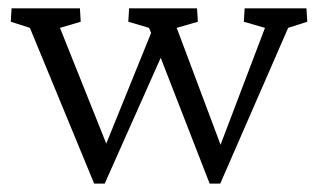

<svg xmlns="http://www.w3.org/2000/svg" viewBox="-20 -437 759 461"><path d="M483.4 3.9 337.9 -370.1 288.1 -384.8 290 -417H453.1L455.1 -384.8L404.3 -370.1L521.5 -57.6L497.1 -56.6L616.2 -370.1L565.4 -384.8L567.4 -417H715.8L717.8 -384.8L671.9 -370.1L508.8 3.9ZM206.1 3.9 51.8 -370.1 5.9 -384.8 7.8 -417H171.9L173.8 -384.8L124 -370.1L249 -57.6L220.7 -56.6L352.5 -381.8L377 -323.2L231.4 3.9Z"/></svg>

Font: Crimson Pro ExtraLight Light
Style: Regular
Weight: 300
Version: Version 1.002